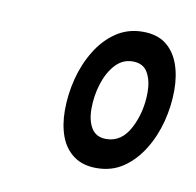

<svg xmlns="http://www.w3.org/2000/svg" viewBox="-43 -766 342 335"><g transform="rotate(10 128.5 -598.0)"><path d="M146.8 -474.1Q122.5 -474.1 106.5 -485.8Q90.4 -497.5 82.8 -517.9Q75.3 -538.4 75.3 -564Q75.3 -592.2 82.4 -620Q89.5 -647.9 103.7 -671Q117.8 -694.2 138.5 -708.3Q159.2 -722.4 186 -722.4Q210.9 -722.4 226.5 -710.6Q242.1 -698.7 249.7 -678.1Q257.3 -657.5 257.3 -631.1Q257.3 -603.6 250.2 -575.8Q243 -547.9 228.7 -524.8Q214.3 -501.6 194.1 -487.9Q173.9 -474.1 146.8 -474.1ZM154.8 -527Q182.1 -527 197.1 -556Q212 -584.9 212 -619.6Q212 -640.5 204 -654.4Q196.1 -668.3 177.4 -668.3Q159.5 -668.3 146.8 -654.5Q134.1 -640.7 127.3 -619.2Q120.5 -597.7 120.5 -574.7Q120.5 -553.4 128.8 -540.2Q137.1 -527 154.8 -527Z"/></g></svg>

Font: Georama
Style: Italic
Weight: 400
Width: 2
Italic angle: -9°
Designer: Jean-Baptiste Levee
Foundry: Production Type
Version: Version 1.000